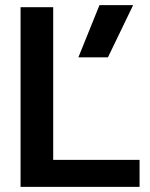

<svg xmlns="http://www.w3.org/2000/svg" viewBox="-20 -727 583 747"><path d="M367 -707H498L400 -504H285ZM60 -699H187V-105H523V0H60Z"/></svg>

Font: Prompt Medium
Style: Regular
Weight: 500
Designer: Katatrad Team
Foundry: CadsonDemak
Version: Version 1.000